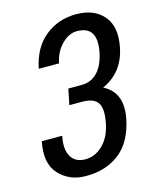

<svg xmlns="http://www.w3.org/2000/svg" viewBox="-111 -797 719 884"><g transform="rotate(-15 249.0 -355.5)"><path d="M277.3 -399.9Q323.2 -399.9 353.5 -432.1Q383.8 -464.8 395.5 -522.5Q419.9 -645 319.8 -645Q281.7 -645 247.6 -610.8Q213.4 -576.7 202.6 -522.9H106Q125.5 -620.1 188.5 -670.9Q252 -721.7 336.9 -721.2Q421.9 -721.2 466.8 -668.9Q511.7 -616.7 492.2 -520Q469.2 -407.2 370.1 -362.8Q459.5 -316.9 435.5 -196.3Q414.6 -90.8 349.6 -40Q284.7 10.7 189 10.3Q111.8 10.7 62 -42Q12.2 -94.7 33.2 -197.3H130.4Q117.7 -135.7 137.7 -100.6Q157.7 -65.4 205.1 -64.9Q252.4 -64.5 289.6 -100.6Q327.1 -136.7 339.8 -202.1Q352.5 -267.6 334 -295.9Q315.4 -324.2 262.2 -324.7H198.7L213.9 -399.9Z"/></g></svg>

Font: RobotoCondensed-Italic
Style: Italic
Weight: 400
Designer: Google
Version: Version 1.200311; 2013